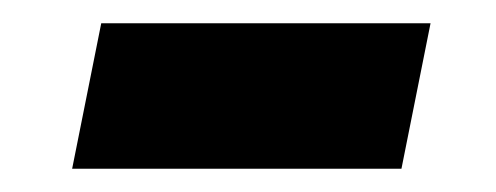

<svg xmlns="http://www.w3.org/2000/svg" viewBox="-20 -364 426 165"><path d="M42 -219H325L350 -344H67Z"/></svg>

Font: AWKNG-Font
Style: Bold Italic
Weight: 700
Italic angle: -11.3°
Designer: Awakening Church
Foundry: Awakening Church
Version: Version 1.700;PS 001.700;hotconv 1.0.88;makeotf.lib2.5.64775